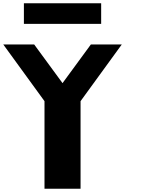

<svg xmlns="http://www.w3.org/2000/svg" viewBox="-20 -1145 884 1165"><path d="M187.5 -875 359.4 -640.6 531.2 -875H718.8L468.8 -531.2V0H250V-531.2L0 -875ZM593.8 -1125V-1000H125V-1125Z"/></svg>

Font: CraftyPE
Style: Regular
Weight: 400
Designer: Erek Butcher
Foundry: Haunted Coop
Version: Version 0.018;April 4, 2024;FontCreator 15.0.0.2962 64-bit